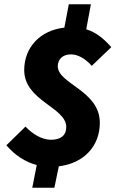

<svg xmlns="http://www.w3.org/2000/svg" viewBox="-20 -774 560 904"><path d="M132 110H236L257 9C375 -5 450 -86 450 -196C450 -348 252 -379 252 -462C252 -494 274 -518 314 -518C348 -518 384 -496 412 -464L504 -552C467 -594 430 -623 386 -636L408 -754H304L283 -644C169 -631 94 -551 94 -444C94 -299 292 -269 292 -176C292 -138 268 -116 220 -116C176 -116 132 -144 100 -178L10 -90C49 -44 99 -11 153 3Z"/></svg>

Font: Source Sans Pro Black
Style: Italic
Weight: 900
Italic angle: -11°
Designer: Paul D. Hunt
Foundry: Adobe Systems Incorporated
Version: Version 3.006;hotconv 1.0.111;makeotfexe 2.5.65597